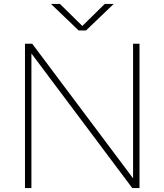

<svg xmlns="http://www.w3.org/2000/svg" viewBox="-20 -964 843 984"><path d="M108 0V-740H145L662 -50V-740H695V0H658L141 -690V0ZM383 -808 241 -944H287L402 -831L517 -944H563L421 -808Z"/></svg>

Font: Encode Sans Expanded Expanded Thin
Style: Regular
Weight: 100
Width: 7
Designer: Multiple Designers
Foundry: Impallari Type
Version: Version 3.000; ttfautohint (v1.8.3) -l 8 -r 50 -G 200 -x 14 